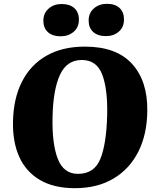

<svg xmlns="http://www.w3.org/2000/svg" viewBox="-20 -970 827 1005"><path d="M48 -332Q50 -454 95 -542.5Q140 -631 223.5 -678.5Q307 -726 424 -726Q589 -726 671 -636Q753 -546 751 -390Q750 -267 704 -176Q658 -85 573.5 -35Q489 15 372 15Q262 15 189 -28Q116 -71 81 -148.5Q46 -226 48 -332ZM255 -356Q252 -217 282.5 -138.5Q313 -60 388 -60Q473 -60 505 -137.5Q537 -215 541 -368Q544 -504 515 -580Q486 -656 408 -656Q330 -656 294 -578.5Q258 -501 255 -356ZM444 -863Q444 -902 471.5 -926Q499 -950 540 -950Q582 -950 605.5 -928.5Q629 -907 629 -868Q629 -828 602 -804.5Q575 -781 535 -781Q492 -781 468 -802.5Q444 -824 444 -863ZM207 -862Q207 -901 234.5 -925Q262 -949 302 -949Q345 -949 369 -927.5Q393 -906 393 -867Q393 -827 365.5 -803.5Q338 -780 297 -780Q255 -780 231 -801.5Q207 -823 207 -862Z"/></svg>

Font: Literata 36pt ExtraBold
Style: Italic
Weight: 800
Italic angle: -2°
Designer: Latin by Veronika Burian and Jose Scaglione. Greek by Irene Vlachou. Cyrillic by Vera Evstafieva
Foundry: TypeTogether
Version: Version 3.002